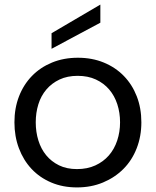

<svg xmlns="http://www.w3.org/2000/svg" viewBox="-20 -809 680 838"><path d="M316 9Q254 9 203.5 -12.5Q153 -34 117.5 -72Q82 -110 62.5 -162Q43 -214 43 -275Q43 -337 63 -388.5Q83 -440 119.5 -477.5Q156 -515 207 -536Q258 -557 320 -557Q382 -557 433 -536Q484 -515 520.5 -477.5Q557 -440 577 -388.5Q597 -337 597 -275Q597 -214 576.5 -161.5Q556 -109 518.5 -71.5Q481 -34 429.5 -12.5Q378 9 316 9ZM316 -71Q361 -71 396 -87Q431 -103 455 -130.5Q479 -158 491.5 -195.5Q504 -233 504 -275Q504 -317 492 -354Q480 -391 456.5 -418.5Q433 -446 398.5 -462Q364 -478 319 -478Q274 -478 240 -462Q206 -446 182.5 -418.5Q159 -391 147.5 -354Q136 -317 136 -275Q136 -233 147.5 -196Q159 -159 181.5 -131.5Q204 -104 237.5 -87.5Q271 -71 316 -71ZM418 -710 205 -596V-664L418 -789Z"/></svg>

Font: A Bank Premium Regular
Style: Regular
Weight: 400
Designer: Ninad Kale (Devanagari), Jonny Pinhorn (Latin), Htun Naung (Myanmar)
Foundry: Indian Type Foundry
Version: 4.004